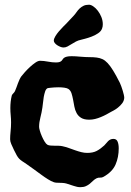

<svg xmlns="http://www.w3.org/2000/svg" viewBox="-20 -754 542 796"><path d="M495.1 -348.1Q494.1 -335.4 486.3 -325.4Q478.5 -315.4 469 -307.9Q459.5 -300.3 450.7 -295.7Q441.9 -291 439.9 -290Q431.2 -284.7 420.4 -279.1Q409.7 -273.4 397.9 -268.6Q386.2 -263.7 374 -260.7Q361.8 -257.8 350.1 -257.8Q328.6 -257.8 316.4 -265.4Q304.2 -272.9 297.6 -285.2Q291 -297.4 288.3 -312Q285.6 -326.7 283 -340.8Q280.3 -355 276.6 -366.7Q272.9 -378.4 264.2 -384.8Q258.8 -388.7 247.3 -390.4Q235.8 -392.1 223.1 -392.1Q214.4 -392.1 206.3 -391.6Q198.2 -391.1 191.9 -390.4Q185.5 -389.6 181.4 -389.2Q177.2 -388.7 176.8 -388.2Q170.4 -384.8 167 -374.5Q163.6 -364.3 161.4 -352.1Q159.2 -339.8 158.2 -327.6Q157.2 -315.4 155.8 -308.1Q152.8 -287.6 147.5 -267.1Q142.1 -246.6 142.1 -228Q142.1 -222.7 145.3 -211.7Q148.4 -200.7 153.6 -189Q158.7 -177.2 164.8 -167.2Q170.9 -157.2 176.8 -153.8Q181.2 -151.4 189 -150.6Q196.8 -149.9 205.6 -149.9Q214.4 -149.9 223.1 -149.7Q231.9 -149.4 238.8 -147.9Q252 -145 265.1 -140.4Q278.3 -135.7 291.3 -131.1Q304.2 -126.5 316.9 -123.3Q329.6 -120.1 341.8 -120.1Q364.7 -120.1 380.1 -127.9Q395.5 -135.7 412.1 -150.9Q416.5 -155.3 420.2 -159.9Q423.8 -164.6 428 -168.7Q432.1 -172.9 437.5 -175.5Q442.9 -178.2 450.2 -178.2Q462.9 -178.2 467.5 -167Q472.2 -155.8 472.2 -139.2Q472.2 -102.1 459 -71.8Q445.8 -41.5 409.2 -21Q402.8 -17.1 395.3 -17.6Q387.7 -18.1 380.9 -15.1Q372.1 -10.7 365.7 -4.4Q359.4 2 352.3 7.8Q345.2 13.7 335.9 17.8Q326.7 22 313 22Q300.3 22 285.9 16.8Q271.5 11.7 254.9 6.8Q247.6 4.9 240.2 4.4Q232.9 3.9 226.1 3.9Q219.2 3.9 213.1 3.4Q207 2.9 202.1 1Q192.4 -2.4 179 -10.7Q165.5 -19 150.9 -29.8Q136.2 -40.5 120.6 -52Q105 -63.5 90.8 -73.2Q79.1 -81.1 71.8 -85.9Q64.5 -90.8 59.3 -96.2Q54.2 -101.6 49.6 -109.6Q44.9 -117.7 38.1 -131.8Q31.2 -146 26.6 -157Q22 -168 22 -176.8Q22 -190.9 23.9 -209.2Q25.9 -227.5 25.9 -246.1Q25.9 -261.2 24.4 -276.1Q22.9 -291 22.9 -306.2Q22.9 -333.5 28.8 -357.9Q30.3 -362.3 34.7 -366.5Q39.1 -370.6 42 -376Q45.4 -383.3 48.3 -391.8Q51.3 -400.4 54.4 -408.7Q57.6 -417 61 -424.6Q64.5 -432.1 68.8 -438Q74.2 -444.8 83.7 -455.6Q93.3 -466.3 104.5 -476.6Q115.7 -486.8 126.7 -494.4Q137.7 -502 146 -502Q161.1 -502 179 -498.5Q196.8 -495.1 211.9 -495.1Q222.2 -495.1 227.3 -497.1Q232.4 -499 235.4 -502Q238.3 -504.9 240 -508.1Q241.7 -511.2 245.6 -514.2Q249.5 -517.1 256.6 -519Q263.7 -521 276.9 -521Q284.7 -521 293.9 -520.5Q303.2 -520 313 -519Q335 -517.1 351.6 -517.1Q368.2 -517.1 381.1 -515.4Q394 -513.7 404.8 -508.8Q415.5 -503.9 426.3 -492.4Q437 -481 449.2 -461.2Q461.4 -441.4 477.1 -410.2Q480 -403.8 483.2 -395Q486.3 -386.2 489 -377.4Q491.7 -368.7 493.4 -360.8Q495.1 -353 495.1 -348.1ZM403.3 -636.2Q399.4 -624.5 386.7 -616Q374 -607.4 359.6 -602.1Q345.2 -596.7 332.8 -593.5Q320.3 -590.3 316.9 -589.4Q304.7 -586.9 294.9 -581.8Q285.2 -576.7 276.4 -571Q267.6 -565.4 259.8 -561.3Q252 -557.1 243.2 -557.1Q237.3 -557.1 230.5 -559.8Q223.6 -562.5 217.5 -566.4Q211.4 -570.3 207.3 -575.4Q203.1 -580.6 203.1 -585.4Q203.1 -593.3 209.5 -603.8Q215.8 -614.3 224.6 -624.5Q233.4 -634.8 241.9 -643.3Q250.5 -651.9 254.9 -656.2Q263.2 -665.5 271.2 -673.6Q279.3 -681.6 285.2 -688.5Q292 -695.8 297.6 -704.1Q303.2 -712.4 310.3 -719Q317.4 -725.6 326.4 -730Q335.4 -734.4 349.1 -734.4Q356.9 -734.4 366.9 -727.5Q377 -720.7 385.7 -709.2Q394.5 -697.8 400.4 -683.1Q406.2 -668.5 406.2 -653.3Q406.2 -643.6 403.3 -636.2Z"/></svg>

Font: Freckle Face
Style: Regular
Weight: 400
Designer: Astigmatic (AOETI)
Foundry: Astigmatic (AOETI)
Version: Version 1.000